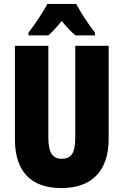

<svg xmlns="http://www.w3.org/2000/svg" viewBox="-20 -947 628 977"><path d="M368 -927H221C204 -892 152 -815 125 -781V-767H226C243 -781 266 -806 294 -840C321 -807 344 -783 364 -767H463V-781C423 -834 391 -883 368 -927ZM533 -242V-714H363V-247C363 -167 342 -139 294 -139C249 -139 226 -168 226 -246V-714H56V-238C56 -72 140 10 292 10C448 10 533 -77 533 -242Z"/></svg>

Font: Noto Sans Lao ExtraCondensed Black
Style: Regular
Weight: 900
Width: 2
Designer: Monotype Design Team
Foundry: Monotype Imaging Inc.
Version: Version 2.003